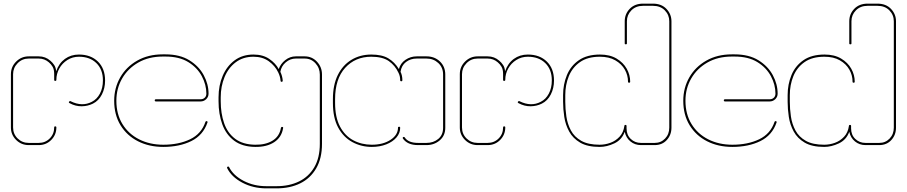

<svg xmlns="http://www.w3.org/2000/svg" viewBox="-20 -798 4988 1056"><path d="M138 0Q97 0 68.5 -28.5Q40 -57 40 -97V-390Q40 -431 69 -459.5Q98 -488 138 -488H193Q230 -488 257 -464Q269 -454 278 -440.5Q287 -427 289 -406Q304 -450 337 -474Q370 -498 414 -498Q479 -498 518.5 -459.5Q558 -421 558 -355Q558 -313 540.5 -278.5Q523 -244 491 -228Q463 -214 429.5 -213.5Q396 -213 364 -230Q355 -234 361 -240Q365 -244 369 -241Q432 -210 485 -238Q513 -252 529.5 -283Q546 -314 546 -356Q546 -416 510 -451Q474 -486 414 -486Q379 -486 350.5 -468Q322 -450 306 -421Q290 -392 290 -359Q290 -353 284 -353Q278 -353 278 -359V-391Q278 -416 269.5 -430.5Q261 -445 249 -455Q225 -476 193 -476H138Q102 -476 77 -450.5Q52 -425 52 -390V-97Q52 -61 77 -36.5Q102 -12 138 -12H193Q229 -12 253.5 -36.5Q278 -61 278 -97Q278 -103 284 -103Q290 -103 290 -97Q290 -57 262 -28.5Q234 0 193 0Z M878 10Q800 10 739 -21Q678 -52 643 -109Q608 -166 608 -244Q608 -314 641 -372Q674 -430 734.5 -464.5Q795 -499 875 -499H890Q969 -499 1021.5 -466.5Q1074 -434 1100.5 -384.5Q1127 -335 1127 -283Q1127 -265 1114 -252.5Q1101 -240 1083 -240H838Q831 -240 831 -246Q831 -252 838 -252H1083Q1097 -252 1106 -260.5Q1115 -269 1115 -283Q1115 -332 1090 -379Q1065 -426 1015.5 -456.5Q966 -487 890 -487H875Q798 -487 740.5 -454Q683 -421 651.5 -366Q620 -311 620 -244Q620 -170 653.5 -115.5Q687 -61 745.5 -31.5Q804 -2 878 -2Q963 -2 1025.5 -32Q1088 -62 1110 -128Q1112 -132 1116 -132Q1120 -132 1121 -129Q1122 -126 1121 -124Q1097 -54 1032 -22Q967 10 878 10Z M1445 238Q1372 238 1312.5 206.5Q1253 175 1229 126Q1228 123 1230 120.5Q1232 118 1235 118Q1239 118 1240 121Q1263 167 1319.5 196.5Q1376 226 1445 226H1501Q1571 226 1624.5 200Q1678 174 1708.5 122Q1739 70 1739 -7V-388Q1739 -424 1715 -450Q1691 -476 1656 -476H1607Q1576 -476 1551.5 -455Q1527 -434 1522 -403Q1533 -380 1535 -355Q1535 -348 1529 -348Q1523 -348 1523 -355Q1522 -367 1518.5 -378.5Q1515 -390 1510 -400Q1493 -436 1458.5 -461Q1424 -486 1374 -486Q1317 -486 1276.5 -455.5Q1236 -425 1215 -374Q1194 -323 1194 -263V-241Q1194 -175 1212.5 -121Q1231 -67 1273 -35Q1315 -3 1383 -2Q1441 -1 1479 -24.5Q1517 -48 1525 -94Q1526 -100 1531 -100Q1539 -100 1537 -93Q1529 -43 1488 -16Q1447 11 1383 10Q1312 9 1267.5 -24.5Q1223 -58 1202.5 -114.5Q1182 -171 1182 -241V-263Q1182 -328 1205 -381.5Q1228 -435 1271 -466.5Q1314 -498 1374 -498Q1426 -498 1461 -474Q1496 -450 1513 -418Q1523 -447 1549 -467.5Q1575 -488 1607 -488H1656Q1696 -488 1723.5 -458.5Q1751 -429 1751 -388V-7Q1751 73 1719 128Q1687 183 1631 210.5Q1575 238 1501 238Z M2025 10Q1967 10 1918 -16.5Q1869 -43 1840 -96.5Q1811 -150 1811 -232V-253Q1811 -331 1838 -385.5Q1865 -440 1913 -469Q1961 -498 2022 -498Q2081 -498 2116 -477Q2151 -456 2174 -418Q2182 -450 2210 -469Q2238 -488 2272 -488H2326Q2370 -488 2399.5 -460Q2429 -432 2429 -388V-95Q2429 -52 2398.5 -26Q2368 0 2326 0H2279Q2221 0 2196 -36Q2194 -39 2195.5 -42Q2197 -45 2201 -45Q2205 -45 2206 -42Q2226 -12 2279 -12H2326Q2364 -12 2390.5 -34Q2417 -56 2417 -95V-388Q2417 -427 2390.5 -451.5Q2364 -476 2326 -476H2272Q2238 -476 2213 -457Q2188 -438 2183 -403Q2193 -383 2193 -357Q2193 -351 2187 -351Q2181 -351 2181 -357Q2181 -379 2172 -397Q2153 -438 2118.5 -462Q2084 -486 2022 -486Q1934 -486 1878.5 -425Q1823 -364 1823 -253V-232Q1823 -153 1850 -102Q1877 -51 1923 -26.5Q1969 -2 2025 -2Q2087 -2 2128 -29Q2169 -56 2169 -96Q2169 -101 2175 -101Q2181 -101 2181 -95Q2181 -66 2160.5 -42Q2140 -18 2104.5 -4Q2069 10 2025 10Z M2607 0Q2566 0 2537.5 -28.5Q2509 -57 2509 -97V-390Q2509 -431 2538 -459.5Q2567 -488 2607 -488H2662Q2699 -488 2726 -464Q2738 -454 2747 -440.5Q2756 -427 2758 -406Q2773 -450 2806 -474Q2839 -498 2883 -498Q2948 -498 2987.5 -459.5Q3027 -421 3027 -355Q3027 -313 3009.5 -278.5Q2992 -244 2960 -228Q2932 -214 2898.5 -213.5Q2865 -213 2833 -230Q2824 -234 2830 -240Q2834 -244 2838 -241Q2901 -210 2954 -238Q2982 -252 2998.5 -283Q3015 -314 3015 -356Q3015 -416 2979 -451Q2943 -486 2883 -486Q2848 -486 2819.5 -468Q2791 -450 2775 -421Q2759 -392 2759 -359Q2759 -353 2753 -353Q2747 -353 2747 -359V-391Q2747 -416 2738.5 -430.5Q2730 -445 2718 -455Q2694 -476 2662 -476H2607Q2571 -476 2546 -450.5Q2521 -425 2521 -390V-97Q2521 -61 2546 -36.5Q2571 -12 2607 -12H2662Q2698 -12 2722.5 -36.5Q2747 -61 2747 -97Q2747 -103 2753 -103Q2759 -103 2759 -97Q2759 -57 2731 -28.5Q2703 0 2662 0Z M3278 10Q3211 10 3171 -13.5Q3131 -37 3110.5 -74.5Q3090 -112 3083.5 -155Q3077 -198 3077 -238V-275Q3077 -334 3098 -385Q3119 -436 3164 -467Q3209 -498 3280 -498Q3334 -498 3371 -476Q3408 -454 3427 -420Q3446 -386 3446 -349Q3446 -343 3440 -343Q3434 -343 3434 -349Q3434 -384 3416.5 -415Q3399 -446 3364.5 -466Q3330 -486 3279 -486Q3212 -486 3170 -456.5Q3128 -427 3108.5 -379Q3089 -331 3089 -275V-238Q3089 -199 3095 -157.5Q3101 -116 3120 -80.5Q3139 -45 3177 -23.5Q3215 -2 3278 -2Q3308 -2 3337 -12.5Q3366 -23 3387.5 -46Q3409 -69 3414 -105Q3414 -111 3420 -111Q3426 -111 3426 -105V-92Q3426 -56 3449 -34Q3472 -12 3505 -12H3581Q3615 -12 3638 -36Q3661 -60 3661 -96V-681Q3661 -716 3636.5 -741Q3612 -766 3571 -766H3517Q3477 -766 3452.5 -741Q3428 -716 3428 -681V-559Q3428 -554 3422 -554Q3416 -554 3416 -559V-681Q3416 -721 3443.5 -749.5Q3471 -778 3517 -778H3571Q3618 -778 3645.5 -749Q3673 -720 3673 -681V-96Q3673 -56 3647.5 -28Q3622 0 3581 0H3505Q3472 0 3447.5 -20Q3423 -40 3416 -73Q3400 -29 3359 -9.5Q3318 10 3278 10Z M4008 10Q3930 10 3869 -21Q3808 -52 3773 -109Q3738 -166 3738 -244Q3738 -314 3771 -372Q3804 -430 3864.5 -464.5Q3925 -499 4005 -499H4020Q4099 -499 4151.5 -466.5Q4204 -434 4230.5 -384.5Q4257 -335 4257 -283Q4257 -265 4244 -252.5Q4231 -240 4213 -240H3968Q3961 -240 3961 -246Q3961 -252 3968 -252H4213Q4227 -252 4236 -260.5Q4245 -269 4245 -283Q4245 -332 4220 -379Q4195 -426 4145.5 -456.5Q4096 -487 4020 -487H4005Q3928 -487 3870.5 -454Q3813 -421 3781.5 -366Q3750 -311 3750 -244Q3750 -170 3783.5 -115.5Q3817 -61 3875.5 -31.5Q3934 -2 4008 -2Q4093 -2 4155.5 -32Q4218 -62 4240 -128Q4242 -132 4246 -132Q4250 -132 4251 -129Q4252 -126 4251 -124Q4227 -54 4162 -22Q4097 10 4008 10Z M4513 10Q4446 10 4406 -13.5Q4366 -37 4345.5 -74.5Q4325 -112 4318.5 -155Q4312 -198 4312 -238V-275Q4312 -334 4333 -385Q4354 -436 4399 -467Q4444 -498 4515 -498Q4569 -498 4606 -476Q4643 -454 4662 -420Q4681 -386 4681 -349Q4681 -343 4675 -343Q4669 -343 4669 -349Q4669 -384 4651.5 -415Q4634 -446 4599.5 -466Q4565 -486 4514 -486Q4447 -486 4405 -456.5Q4363 -427 4343.5 -379Q4324 -331 4324 -275V-238Q4324 -199 4330 -157.5Q4336 -116 4355 -80.5Q4374 -45 4412 -23.5Q4450 -2 4513 -2Q4543 -2 4572 -12.5Q4601 -23 4622.5 -46Q4644 -69 4649 -105Q4649 -111 4655 -111Q4661 -111 4661 -105V-92Q4661 -56 4684 -34Q4707 -12 4740 -12H4816Q4850 -12 4873 -36Q4896 -60 4896 -96V-681Q4896 -716 4871.5 -741Q4847 -766 4806 -766H4752Q4712 -766 4687.5 -741Q4663 -716 4663 -681V-559Q4663 -554 4657 -554Q4651 -554 4651 -559V-681Q4651 -721 4678.5 -749.5Q4706 -778 4752 -778H4806Q4853 -778 4880.5 -749Q4908 -720 4908 -681V-96Q4908 -56 4882.5 -28Q4857 0 4816 0H4740Q4707 0 4682.5 -20Q4658 -40 4651 -73Q4635 -29 4594 -9.5Q4553 10 4513 10Z"/></svg>

Font: Moirai One
Style: Regular
Weight: 400
Designer: Jiyeon Park
Foundry: JAMO
Version: Version 1.000; ttfautohint (v1.8.4.7-5d5b);gftools[0.9.29]